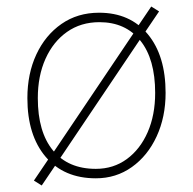

<svg xmlns="http://www.w3.org/2000/svg" viewBox="-20 -540 592 589"><path d="M284 -501Q379 -501 433.5 -435Q488 -369 488 -255Q488 -181 460.5 -121.5Q433 -62 384.5 -27.5Q336 7 274 7Q176 7 120 -59Q64 -125 64 -239Q64 -314 91.5 -373Q119 -432 168.5 -466.5Q218 -501 284 -501ZM274 -22Q328 -22 369 -52Q410 -82 433 -134.5Q456 -187 456 -255Q456 -359 410.5 -415.5Q365 -472 285 -472Q228 -472 185.5 -442Q143 -412 119.5 -359.5Q96 -307 96 -239Q96 -135 142.5 -78.5Q189 -22 274 -22ZM108 29 84 14 130 -54 138 -64 389 -437 398 -452 444 -520 468 -505 422 -437 415 -427 164 -54 154 -39Z"/></svg>

Font: Livvic Thin
Style: Regular
Weight: 250
Designer: Jacques Le Bailly, Baron von Fonthausen
Version: Version 1.001; ttfautohint (v1.8.2)